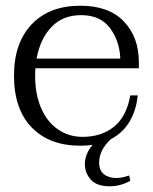

<svg xmlns="http://www.w3.org/2000/svg" viewBox="-20 -500 537 672"><path d="M104 -261Q103 -252 103 -234Q103 -170 124 -121.5Q145 -73 183 -47Q221 -21 269 -21Q335 -21 379 -56.5Q423 -92 436 -166H462Q457 -114 433.5 -74.5Q410 -35 368 -13Q327 25 327 69Q327 97 344 110Q361 123 387 123Q408 123 432 114L436 133Q401 152 365 152Q318 152 297.5 128.5Q277 105 277 75Q277 39 304 7Q283 10 261 10Q153 10 91 -54Q29 -118 29 -235Q29 -350 91 -415Q153 -480 261 -480Q361 -480 413.5 -425Q466 -370 466 -282V-261ZM108 -295H401Q399 -355 365.5 -401Q332 -447 264 -447Q200 -447 160.5 -406Q121 -365 108 -295Z"/></svg>

Font: Taviraj Light
Style: Regular
Weight: 300
Designer: Katatrad Team
Foundry: CadsonDemak
Version: Version 1.001